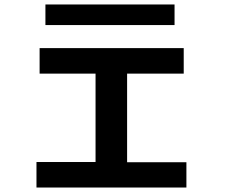

<svg xmlns="http://www.w3.org/2000/svg" viewBox="-20 -838 1040 858"><path d="M143 0V-114H407V-509H157V-623H801V-509H548V-113H813V0ZM183 -726V-818H760V-726Z"/></svg>

Font: Inconsolata UltraExpanded ExtraBold
Style: Regular
Weight: 800
Width: 9
Monospace: yes
Designer: Raph Levien, Cyreal, Brenton Simpson
Foundry: Raph Levien, Cyreal, Google
Version: Version 3.001; ttfautohint (v1.8.2.53-6de2)